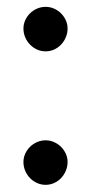

<svg xmlns="http://www.w3.org/2000/svg" viewBox="-20 -526 296 552"><path d="M111.3 -378.4Q98.1 -378.4 86.7 -383.5Q75.2 -388.7 66.4 -397.7Q57.6 -406.7 52.5 -418.7Q47.4 -430.7 47.4 -443.8Q47.4 -456.5 52.5 -467.8Q57.6 -479 66.2 -487.5Q74.7 -496.1 86.4 -501.2Q98.1 -506.3 111.3 -506.3Q124 -506.3 135.5 -501.2Q147 -496.1 155.5 -487.5Q164.1 -479 169.2 -467.8Q174.3 -456.5 174.3 -443.8Q174.3 -430.7 169.2 -418.7Q164.1 -406.7 155.5 -397.7Q147 -388.7 135.5 -383.5Q124 -378.4 111.3 -378.4ZM111.3 5.4Q98.1 5.4 86.7 0.2Q75.2 -4.9 66.4 -13.9Q57.6 -22.9 52.5 -34.9Q47.4 -46.9 47.4 -60.1Q47.4 -72.8 52.5 -84Q57.6 -95.2 66.2 -103.8Q74.7 -112.3 86.4 -117.4Q98.1 -122.6 111.3 -122.6Q124 -122.6 135.5 -117.4Q147 -112.3 155.5 -103.8Q164.1 -95.2 169.2 -84Q174.3 -72.8 174.3 -60.1Q174.3 -46.9 169.2 -34.9Q164.1 -22.9 155.5 -13.9Q147 -4.9 135.5 0.2Q124 5.4 111.3 5.4Z"/></svg>

Font: Twentytwelve Slab Light
Style: TwentytwelveSlab
Weight: 300
Designer: Domenico Catapano
Version: Version 1.00 2012